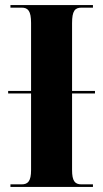

<svg xmlns="http://www.w3.org/2000/svg" viewBox="-20 -734 405 754"><path d="M21 0H345V-10H300C274 -10 263 -23 263 -67V-367H353V-377H263V-643C263 -691 274 -704 300 -704H345V-714H21V-704H65C90 -704 102 -691 102 -644V-377H12V-367H102V-66C102 -23 90 -10 65 -10H21Z"/></svg>

Font: Noto Serif Display Condensed ExtraBold
Style: Regular
Weight: 800
Width: 3
Designer: Monotype Design Team
Foundry: Monotype Imaging Inc.
Version: Version 2.009